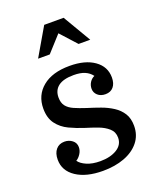

<svg xmlns="http://www.w3.org/2000/svg" viewBox="-147 -878 801 976"><g transform="rotate(-20 253.5 -390.0)"><path d="M244 -41Q298 -41 333.5 -62.5Q369 -84 369 -123Q369 -154 347 -173.5Q325 -193 292.5 -205Q260 -217 227 -227Q186 -240 148 -258Q110 -276 86 -308Q62 -340 62 -391Q62 -463 114.5 -506.5Q167 -550 261 -550Q345 -550 394.5 -515Q444 -480 444 -421Q444 -389 428.5 -370.5Q413 -352 385 -352Q359 -352 343 -366.5Q327 -381 327 -402Q327 -421 337 -436.5Q347 -452 363 -459Q348 -479 324.5 -489Q301 -499 265 -499Q209 -499 181.5 -478Q154 -457 154 -418Q154 -389 167.5 -371.5Q181 -354 207 -342.5Q233 -331 270 -319Q306 -308 340.5 -295.5Q375 -283 403.5 -264.5Q432 -246 449 -219Q466 -192 466 -152Q466 -101 436.5 -64.5Q407 -28 356 -9Q305 10 240 10Q150 10 96 -26Q42 -62 42 -122Q42 -157 59 -177Q76 -197 105 -197Q129 -197 147 -183Q165 -169 165 -146Q165 -127 154 -110Q143 -93 129 -85Q141 -67 171 -54Q201 -41 244 -41ZM406 -639 317 -790H212L124 -639H187L265 -725L343 -639Z"/></g></svg>

Font: Domine Medium
Style: Regular
Weight: 500
Designer: Pablo Impallari, Rodrigo Fuenzalida, Brenda Gallo
Foundry: Pablo Impallari, Rodrigo Fuenzalida, Brenda Gallo
Version: Version 2.000